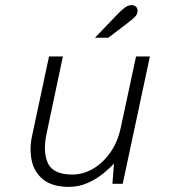

<svg xmlns="http://www.w3.org/2000/svg" viewBox="-20 -716 672 748"><path d="M249 12Q184 12 148.5 -16.5Q113 -45 103.5 -91Q94 -137 105 -187L171 -496H225L162 -198Q146 -125 166.5 -80.5Q187 -36 262 -36Q303 -36 341.5 -58Q380 -80 409.5 -121.5Q439 -163 451 -221L510 -496H564L458 0H418L424 -79Q408 -61 381.5 -39.5Q355 -18 321 -3Q287 12 249 12ZM350 -569 442 -665Q456 -679 468 -687.5Q480 -696 492 -696Q503 -696 509.5 -690Q516 -684 516 -675Q516 -660 505 -649.5Q494 -639 469 -620L402 -569Z"/></svg>

Font: Atkinson Hyperlegible Mono ExtraLight
Style: Italic
Weight: 200
Italic angle: -12°
Monospace: yes
Designer: Elliott Scott, Megan Eiswerth, Linus Boman, Theodore Petrosky, Letters from Sweden
Foundry: Applied Design Works, Letters from Sweden
Version: Version 2.001